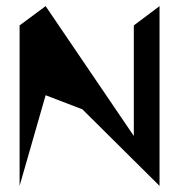

<svg xmlns="http://www.w3.org/2000/svg" viewBox="-20 -795 591 627"><path d="M44 -188 129 -484 249 -438 501 -188V-775L417 -712V-351L129 -775L44 -712Z"/></svg>

Font: bitstorm
Style: cn
Weight: 400
Version: Version 0.2